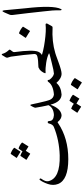

<svg xmlns="http://www.w3.org/2000/svg" viewBox="618 -1362 982 2259"><g transform="rotate(-90 1109.5 -233.0)"><path d="M120 -254Q127 -264 135 -256Q143 -249 135 -238Q99 -189 107 -154Q140 -15 410 -22Q592 -28 745 -91Q775 -103 786 -150Q789 -164 804 -163Q815 -161 815 -142Q816 -95 884 -90Q909 -89 906 -58Q900 0 884 0Q839 0 803 -46Q801 -49 790 -41Q612 79 366 79Q122 79 74 -41Q52 -99 74 -162Q96 -224 120 -254ZM488 -503Q490 -506 495 -505Q513 -499 529 -490Q545 -481 559 -468Q563 -464 560 -460L517 -391Q515 -388 509 -393Q506 -395 494.5 -402Q483 -409 464 -421L432 -371Q430 -367 423 -372Q420 -375 404 -385Q388 -395 360 -412Q356 -415 359 -417L403 -482Q405 -485 410 -484Q423 -479 435 -473.5Q447 -468 458 -460ZM426 -596Q428 -600 433 -598Q451 -592 467 -583Q483 -574 497 -561Q501 -557 499 -553L455 -485Q453 -481 446 -487Q443 -489 427.5 -499Q412 -509 383 -526Q379 -529 382 -532Z M971 -308Q970 -315 981 -337Q992 -358 996 -364Q1006 -374 1010 -354Q1012 -344 1016.5 -325.5Q1021 -307 1026 -281Q1051 -166 1065 -135Q1085 -94 1127 -90Q1139 -89 1145 -78Q1152 -66 1147 -48Q1138 0 1127 0Q1041 -2 1008 -127Q1006 -132 1005 -128Q961 -8 883 0Q874 1 870 -12Q866 -26 861 -57Q856 -89 883 -90Q966 -93 1000 -151Q1002 -154 994 -185Q990 -200 984.5 -231Q979 -262 971 -308ZM1050 96Q1052 93 1058 94Q1075 101 1091 110Q1107 119 1121 131Q1125 135 1122 139L1079 208Q1077 211 1071 206Q1068 203 1055.5 195.5Q1043 188 1020 175L986 228Q983 232 977 227Q973 224 957.5 214Q942 204 914 187Q910 185 913 182L957 116Q959 113 964 114Q979 119 992.5 127Q1006 135 1018 144Z M1371 -90Q1389 -85 1390 -79Q1392 -71 1390 -55Q1383 0 1371 0Q1317 0 1263 -61Q1217 -6 1127 0Q1117 0 1114 -15L1106 -57Q1103 -66 1110 -78Q1116 -88 1127 -90Q1237 -99 1275 -156Q1280 -164 1289 -164Q1298 -164 1298 -155Q1298 -147 1300 -143Q1333 -98 1371 -90ZM1238 112Q1240 109 1246 110Q1286 124 1317 152Q1321 156 1318 160L1271 236Q1268 241 1261 235Q1257 232 1240 221Q1223 210 1191 191Q1186 188 1189 185Z M1538 -250Q1585 -231 1640 -218Q1695 -205 1756 -197Q1879 -180 1949 -188Q1958 -189 1961 -182Q1964 -175 1960 -167L1930 -114Q1925 -104 1913 -106Q1750 -115 1614 -74Q1609 -73 1582 -63.5Q1555 -54 1506 -36Q1409 0 1371 0Q1359 0 1351 -34Q1341 -89 1372 -90Q1403 -91 1501 -116Q1549 -128 1574.5 -134.5Q1600 -141 1602 -142Q1604 -143 1605 -143.5Q1606 -144 1607 -144Q1615 -147 1608 -150Q1586 -161 1559 -168.5Q1532 -176 1500 -181Q1469 -186 1439.5 -188Q1410 -190 1384 -188Q1376 -188 1377 -195Q1380 -206 1386 -216Q1392 -226 1400 -237Q1417 -260 1434 -264Q1474 -274 1538 -250ZM1843 -498Q1845 -501 1851 -500Q1891 -486 1922 -458Q1926 -454 1923 -450L1876 -374Q1873 -369 1866 -375Q1862 -378 1845 -389Q1828 -400 1796 -419Q1791 -422 1794 -425Z M1603 -322Q1599 -378 1591.5 -446Q1584 -514 1572 -596L1560 -637Q1559 -648 1564 -657Q1566 -661 1572.5 -671Q1579 -681 1589 -698Q1592 -704 1598 -704Q1603 -704 1605 -696Q1616 -656 1649 -621Q1659 -611 1650 -601L1629 -572Q1625 -566 1626 -551Q1655 -336 1630 -275Q1601 -202 1438 -192Q1370 -188 1412 -240Q1417 -246 1421.5 -251.5Q1426 -257 1430 -262Q1439 -273 1456 -273Q1532 -274 1574 -285Q1604 -292 1603 -322Z M2091 -670Q2112 -719 2118 -672L2141 -427Q2179 -96 2132 -7Q2125 5 2121 -1Q2117 -6 2117 -18Q2119 -102 2105 -207Q2105 -211 2084 -397L2062 -578Q2060 -598 2066 -612Z"/></g></svg>

Font: Amiri Quran
Style: Regular
Weight: 400
Designer: Khaled Hosny
Version: Version 0.117